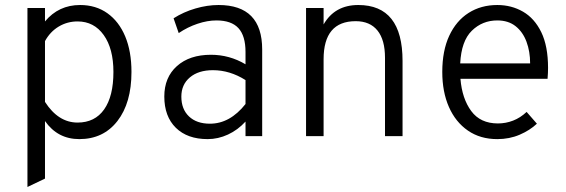

<svg xmlns="http://www.w3.org/2000/svg" viewBox="-20 -543 2259 766"><path d="M89.5 203V-511H159.5V-457.5Q214 -523 299.5 -523Q362.5 -523 408.5 -490.2Q454.5 -457.5 479.5 -397.8Q504.5 -338 504.5 -256Q504.5 -132.5 448.5 -60.2Q392.5 12 296.5 12Q210 12 159.5 -60V169.5ZM289.5 -54Q358.5 -54 395.5 -106.5Q432.5 -159 432.5 -256Q432.5 -349 393.8 -403.2Q355 -457.5 289.5 -457.5Q248.5 -457.5 214.2 -437Q180 -416.5 159.5 -379V-136.5Q212.5 -54 289.5 -54Z M808.5 12Q727.5 12 681.5 -33.2Q635.5 -78.5 635.5 -158Q635.5 -234.5 686 -279.5Q736.5 -324.5 821.5 -324.5Q895.5 -324.5 959.5 -286.5V-335.5Q959.5 -400 931.2 -430.8Q903 -461.5 843.5 -461.5Q807.5 -461.5 768 -448.2Q728.5 -435 693 -411L672.5 -470Q712.5 -495.5 759.8 -509.2Q807 -523 852 -523Q1026 -523 1026 -345.5V0H959.5V-58Q929 -24.5 889.5 -6.2Q850 12 808.5 12ZM817.5 -49.5Q897.5 -49.5 959.5 -128V-223.5Q897 -263 829.5 -263Q771.5 -263 737.5 -234.2Q703.5 -205.5 703.5 -157.5Q703.5 -107.5 734 -78.5Q764.5 -49.5 817.5 -49.5Z M1201 0V-511H1271V-445.5Q1315.5 -523 1409.5 -523Q1586 -523 1586 -300V0H1516V-312.5Q1516 -384 1486 -421.2Q1456 -458.5 1399 -458.5Q1271 -458.5 1271 -306.5V0Z M1964 12Q1896 12 1846.8 -22Q1797.5 -56 1771 -116.2Q1744.5 -176.5 1744.5 -256Q1744.5 -340.5 1772.2 -400.2Q1800 -460 1849.5 -491.5Q1899 -523 1964 -523Q2020.5 -523 2066.5 -496.5Q2112.5 -470 2139.5 -414.5Q2166.5 -359 2166.5 -272Q2166.5 -252.5 2164.5 -228.5H1817Q1823.5 -149.5 1860 -100Q1896.5 -50.5 1966.5 -50.5Q1998 -50.5 2027 -61.8Q2056 -73 2081 -96.5L2122 -49.5Q2094 -23 2053.2 -5.5Q2012.5 12 1964 12ZM1816 -290H2095Q2095 -337.5 2080.5 -376.5Q2066 -415.5 2037 -438.5Q2008 -461.5 1964 -461.5Q1904.5 -461.5 1862.5 -420.5Q1820.5 -379.5 1816 -290Z"/></svg>

Font: Overpass Light
Style: Regular
Weight: 300
Designer: Delve Withrington, Dave Bailey, Thomas Jockin
Foundry: Delve Fonts LLC
Version: Version 4.000; ttfautohint (v1.8.3)